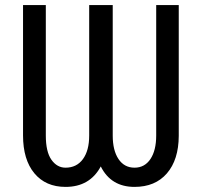

<svg xmlns="http://www.w3.org/2000/svg" viewBox="-20 -731 795 761"><path d="M688.5 -710.9H599.1V-193.8C599.1 -154.5 591.5 -123.4 576.2 -100.6C560.9 -77.8 539.9 -66.4 513.2 -66.4C486.2 -66.4 465 -77.8 449.7 -100.6C434.4 -123.4 426.8 -154.5 426.8 -193.8V-710.9H333.5V-193.8C333.5 -154.1 325.2 -123 308.6 -100.3C292 -77.7 269 -66.4 239.7 -66.4C217.3 -66.4 198.6 -76.9 183.8 -97.9C169 -118.9 161.6 -150.9 161.6 -193.8V-710.9H71.3V-194.3C71.3 -130.2 86.3 -80.2 116.2 -44.2C146.2 -8.2 187.3 9.8 239.7 9.8C303.9 9.8 350.4 -17.3 379.4 -71.3C406.4 -17.3 451 9.8 513.2 9.8C567.9 9.8 610.7 -8.1 641.6 -43.9C672.5 -79.8 688.2 -129.2 688.5 -192.4Z"/></svg>

Font: Roboto Condensed
Style: Regular
Weight: 400
Designer: Google
Version: Version 2.134; 2016